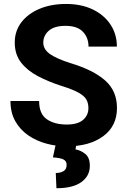

<svg xmlns="http://www.w3.org/2000/svg" viewBox="-20 -741 656 985"><path d="M433.6 -186Q433.6 -211.9 422.9 -230.7Q412.1 -249.5 382.1 -266.1Q352.1 -282.7 293.9 -300.8Q229 -321.8 174.8 -350.1Q120.6 -378.4 88.1 -420.2Q55.7 -461.9 55.7 -522.9Q55.7 -582 89.6 -626.5Q123.5 -670.9 182.9 -695.8Q242.2 -720.7 318.8 -720.7Q397.5 -720.7 456.1 -692.4Q514.6 -664.1 547.1 -614.7Q579.6 -565.4 579.6 -502H434.1Q434.1 -548.3 405 -578.4Q376 -608.4 316.4 -608.4Q258.8 -608.4 230.5 -583.5Q202.1 -558.6 202.1 -522.5Q202.1 -486.8 238.3 -462.4Q274.4 -438 343.8 -416.5Q459.5 -381.3 519.8 -327.9Q580.1 -274.4 580.1 -187Q580.1 -94.2 509.5 -42.2Q439 9.8 322.3 9.8Q269.5 9.8 218 -4.2Q166.5 -18.1 125 -46.6Q83.5 -75.2 58.6 -118.9Q33.7 -162.6 33.7 -222.7H180.7Q180.7 -156.7 220 -129.4Q259.3 -102.1 322.3 -102.1Q378.9 -102.1 406.2 -126Q433.6 -149.9 433.6 -186ZM266.6 -3.4H372.6L367.2 25.4Q394.5 30.3 417.7 48.8Q440.9 67.4 440.9 109.9Q440.9 161.6 397.5 193.1Q354 224.6 269.5 224.6L266.1 146.5Q290 146.5 305.9 137Q321.8 127.4 321.8 105Q321.8 85 305.2 76.9Q288.6 68.8 251.5 66.4Z"/></svg>

Font: Vazirmatn UI
Style: Bold
Weight: 700
Designer: Saber Rastikerdar
Foundry: Saber Rastikerdar
Version: Version 33.003